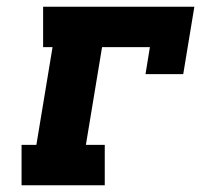

<svg xmlns="http://www.w3.org/2000/svg" viewBox="-20 -550 640 570"><path d="M44 0V-120H88L136 -410H108V-530H557L524 -330H412L425 -410H283L235 -120H291V0Z"/></svg>

Font: Iosevka Curly Slab HvExObl
Style: Regular
Weight: 900
Width: 7
Italic angle: -9°
Monospace: yes
Designer: Belleve Invis
Foundry: Belleve Invis
Version: Version 11.1.0; ttfautohint (v1.8.3)